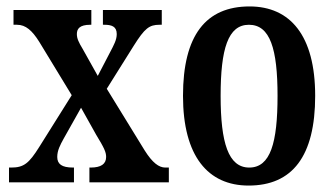

<svg xmlns="http://www.w3.org/2000/svg" viewBox="-20 -567 1039 597"><path d="M8 0H210V-46H207C172 -46 158 -57 158 -79C158 -99 167 -116 178 -136L232 -232L279 -148C304 -107 310 -94 310 -79C310 -57 294 -46 262 -46H258V0H505V-46H494C474 -46 454 -61 430 -99L312 -291L396 -425C430 -479 444 -490 476 -490H483V-536H300V-490H304C327 -490 343 -485 343 -461C343 -443 334 -427 322 -404L284 -331L237 -415C225 -435 219 -447 219 -461C219 -477 227 -490 261 -490H264V-536H22V-490H33C60 -490 80 -472 102 -437L203 -271L102 -110C70 -59 54 -46 15 -46H8Z M753 10C889 10 960 -81 960 -269C960 -457 882 -547 756 -547C620 -547 549 -457 549 -269C549 -81 627 10 753 10ZM755 -46C690 -46 666 -123 666 -269C666 -415 689 -490 754 -490C820 -490 843 -415 843 -269C843 -123 821 -46 755 -46Z"/></svg>

Font: Noto Serif Lao ExtraCondensed SemiBold
Style: Regular
Weight: 600
Width: 2
Designer: Monotype Design Team
Foundry: Monotype Imaging Inc.
Version: Version 2.003